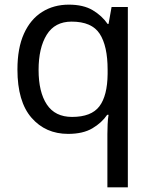

<svg xmlns="http://www.w3.org/2000/svg" viewBox="-20 -566 655 826"><path d="M442 11Q442 -7 443 -31Q444 -55 447 -72H441Q418 -38 377.5 -14Q337 10 273 10Q176 10 115.5 -59.5Q55 -129 55 -267Q55 -359 83 -421Q111 -483 161 -514.5Q211 -546 276 -546Q339 -546 379 -522Q419 -498 443 -463H447L460 -536H530V240H442ZM290 -63Q373 -63 407.5 -108.5Q442 -154 443 -248V-266Q443 -368 409 -420.5Q375 -473 288 -473Q216 -473 181 -416.5Q146 -360 146 -265Q146 -170 181.5 -116.5Q217 -63 290 -63Z"/></svg>

Font: Noto Sans Cham
Style: Regular
Weight: 400
Designer: Monotype Design Team
Foundry: Monotype Imaging Inc.
Version: Version 2.002